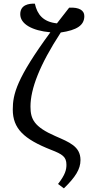

<svg xmlns="http://www.w3.org/2000/svg" viewBox="-20 -823 482 1052"><path d="M330 209C393 148 421 104 421 54C421 -21 359 -44 284 -77C167 -128 147 -170 147 -239C147 -335 196 -466 313 -645C401 -658 442 -684 442 -735C442 -766 414 -784 359 -781C335 -750 313 -722 292 -695C216 -703 184 -744 171 -803C138 -804 91 -797 91 -745C91 -692 155 -655 256 -646C71 -394 50 -307 50 -223C50 -119 110 -61 260 -2C322 22 344 36 344 80C344 106 338 134 298 185Z"/></svg>

Font: Noto Serif
Style: Regular
Weight: 400
Designer: Monotype Design Team
Foundry: Monotype Imaging Inc.
Version: Version 2.015